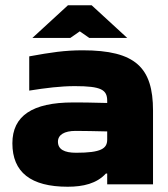

<svg xmlns="http://www.w3.org/2000/svg" viewBox="-20 -700 636 729"><path d="M294 -509C226 -509 173 -501 91 -486V-356C154 -366 210 -373 264 -373C365 -373 387 -359 387 -317V-309C326 -311 281 -311 257 -311C103 -311 27 -260 27 -156C27 -46 97 9 237 9C296 9 347 -3 382 -41H387V0H561V-280C561 -443 495 -509 294 -509ZM103 -556H247L283 -581L319 -556H463L328 -680H238ZM200 -162C200 -188 224 -203 267 -203C295 -203 344 -202 387 -201V-170C387 -136 364 -120 269 -120C224 -120 200 -133 200 -162Z"/></svg>

Font: LT Wave Black
Style: Regular
Weight: 900
Designer: Daniel Lyons
Version: Version 2.5 (Glyphs App)